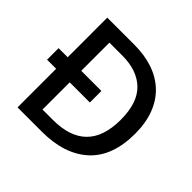

<svg xmlns="http://www.w3.org/2000/svg" viewBox="-173 -897 1080 1080"><g transform="rotate(45 366.5 -357.0)"><path d="M100.1 -713.9V-398.9H27.8V-307.1H100.1V0H293.9C413.6 0 506.3 -30.8 573.2 -91.8C639.6 -152.8 672.9 -243.2 672.9 -363.8C672.9 -592.8 533.2 -713.9 315.9 -713.9ZM309.1 -623C388.7 -623 450.2 -602.1 494.1 -559.6C538.1 -517.1 560.1 -451.2 560.1 -360.8C560.1 -180.7 470.2 -90.8 290 -90.8H208V-307.1H368.2V-398.9H208V-623Z"/></g></svg>

Font: Noto Reveo Sans
Style: Regular
Weight: 500
Designer: Monotype Design Team
Foundry: Monotype Imaging Inc.
Version: Version 2.007